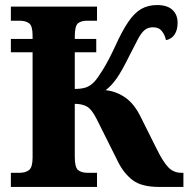

<svg xmlns="http://www.w3.org/2000/svg" viewBox="-20 -740 746 760"><path d="M23 0V-56H58Q81 -56 95 -67Q109 -78 109 -116V-533H23V-586H109V-599Q109 -638 95 -648Q81 -658 58 -658H23V-714H364V-658H325Q301 -658 288.5 -647.5Q276 -637 276 -595V-586H361V-533H276V-388Q303 -388 320.5 -394Q338 -400 354 -417Q367 -431 389 -467Q411 -503 436 -557Q463 -617 487.5 -653Q512 -689 539 -704.5Q566 -720 602 -720Q642 -720 662.5 -701Q683 -682 683 -650Q683 -622 671.5 -604Q660 -586 637 -581Q633 -601 621 -616.5Q609 -632 586 -632Q566 -632 553 -621.5Q540 -611 527 -587Q514 -563 494 -523Q463 -460 442 -430Q421 -400 398 -383Q439 -379 475 -354.5Q511 -330 537 -277L601 -149Q625 -100 646 -78Q667 -56 698 -56H706V0H611Q540 0 505 -27Q470 -54 448 -98L363 -268Q343 -308 323.5 -318.5Q304 -329 276 -329V-119Q276 -77 289.5 -66.5Q303 -56 326 -56H364V0Z"/></svg>

Font: Noto Serif SemiCondensed ExtraBold
Style: Regular
Weight: 800
Width: 4
Designer: Monotype Design Team
Foundry: Monotype Imaging Inc.
Version: Version 2.015